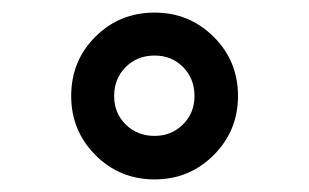

<svg xmlns="http://www.w3.org/2000/svg" viewBox="-20 -780 495 308"><path d="M228 -492.2Q171.9 -492.2 133.1 -531.2Q94.2 -570.3 94.2 -626Q94.2 -682.6 133.1 -721.2Q171.9 -759.8 228 -759.8Q283.7 -759.8 322.8 -720.9Q361.8 -682.1 361.8 -626Q361.8 -570.3 322.8 -531.2Q283.7 -492.2 228 -492.2ZM228 -562Q254.9 -562 273.4 -580.3Q292 -598.6 292 -626Q292 -653.8 273.7 -672.4Q255.4 -690.9 228 -690.9Q200.2 -690.9 181.6 -672.4Q163.1 -653.8 163.1 -626Q163.1 -598.6 181.6 -580.3Q200.2 -562 228 -562Z"/></svg>

Font: Oakes Grotesk Bold
Style: Regular
Weight: 700
Designer: Samuel Oakes
Foundry: Samuel Oakes
Version: Version 1.000;PS 001.000;hotconv 1.0.88;makeotf.lib2.5.64775